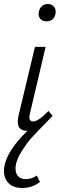

<svg xmlns="http://www.w3.org/2000/svg" viewBox="-37 -646 314 955"><path d="M201 -626Q221 -626 232 -612Q243 -598 239 -578Q232 -540 194 -540Q174 -540 163 -553Q152 -566 156 -586Q159 -604 171 -615Q183 -626 201 -626ZM225 -70Q218 -62 179 -22.5Q140 17 118.5 41Q97 65 72.5 103.5Q48 142 42 173Q36 207 49.5 226Q63 245 92 245Q121 245 146 227L162 259Q123 289 74 289Q23 289 -0.5 258Q-24 227 -15 180Q-1 103 99 5Q38 5 55 -70L137 -413H190L112 -82Q102 -42 128 -42Q154 -42 204 -94L222 -73Z"/></svg>

Font: EauTestText Semilight
Style: Italic
Weight: 300
Italic angle: -12°
Designer: Christian Thalmann (Catharsis Fonts)
Version: Version 0.001;PS 000.001;hotconv 1.0.88;makeotf.lib2.5.64775